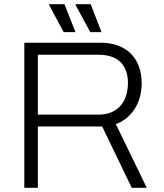

<svg xmlns="http://www.w3.org/2000/svg" viewBox="-20 -888 776 908"><path d="M407 -736H460L409 -868H338L337 -865ZM281 -736H337L285 -868H213L212 -865ZM95 0H159V-290H463L603 0H674L528 -301C599 -327 650 -397 650 -495C650 -604 586 -686 455 -686H95ZM159 -346V-629H447C539 -629 585 -579 585 -496C585 -403 533 -346 447 -346Z"/></svg>

Font: Archivo ExtraLight
Style: Regular
Weight: 200
Designer: Hector Gatti
Foundry: Omnibus-Type
Version: Version 2.001